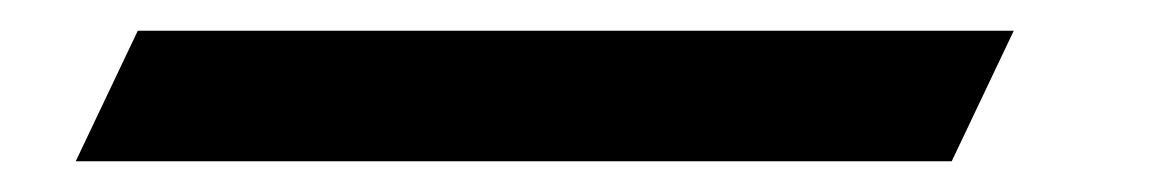

<svg xmlns="http://www.w3.org/2000/svg" viewBox="-20 -5 764 125"><path d="M69.7 15 29.3 100H599.6L640 15Z"/></svg>

Font: Hussar
Style: BdSuprExtOblFive
Weight: 700
Foundry: Cannot Into Space Fonts
Version: Version 2.00